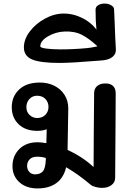

<svg xmlns="http://www.w3.org/2000/svg" viewBox="-20 -1049 746 1077"><path d="M629 -525 628 -344Q626 -162 626 -52Q626 -26 605 -10.5Q584 5 552 5Q536 5 516.5 0Q497 -5 488 -13Q421 -70 351 -111Q337 -51 295.5 -21.5Q254 8 191 8Q127 8 88.5 -27Q50 -62 50 -117Q50 -174 88 -212.5Q126 -251 191 -251Q210 -251 240 -246L242 -324Q220 -315 189 -315Q123 -315 84.5 -352Q46 -389 46 -448Q46 -508 87.5 -547Q129 -586 204 -586Q249 -586 285.5 -567.5Q322 -549 342.5 -516Q363 -483 363 -441L359 -208Q444 -169 505 -112L506 -301Q508 -449 508 -526Q508 -552 525 -566.5Q542 -581 571 -581Q599 -581 614 -567Q629 -553 629 -525ZM252 -449Q252 -476 234.5 -494Q217 -512 188 -512Q162 -512 145 -493.5Q128 -475 128 -448Q128 -421 146 -404Q164 -387 189 -387Q217 -387 234.5 -405Q252 -423 252 -449ZM237 -163Q213 -170 189 -170Q160 -170 146 -155Q132 -140 132 -118Q132 -99 144 -85Q156 -71 177 -71Q204 -71 219.5 -87Q235 -103 237 -154Z M114 -783Q114 -829 147.5 -873Q181 -917 233 -945Q285 -973 338 -973Q379 -973 417 -958.5Q455 -944 482 -922.5Q509 -901 521 -882Q516 -930 516 -995Q516 -1011 531 -1020Q546 -1029 566 -1029Q587 -1029 603.5 -1019.5Q620 -1010 620 -995L623 -926Q627 -816 630 -771Q631 -747 612.5 -731Q594 -715 561 -711L538 -709Q382 -696 314 -696Q206 -696 160 -715.5Q114 -735 114 -783ZM467 -779Q484 -780 527 -789Q480 -833 438.5 -854Q397 -875 340 -872Q292 -870 249 -845Q206 -820 206 -789Q206 -781 239.5 -776.5Q273 -772 319 -772Q392 -772 467 -779Z"/></svg>

Font: Mali SemiBold
Style: Regular
Weight: 600
Designer: Kitiyaporn Chalermlarp | Katatrad Aksorn Co.,Ltd.
Foundry: Cadson Demak Co.,Ltd.
Version: Version 1.000; ttfautohint (v1.6)